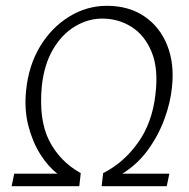

<svg xmlns="http://www.w3.org/2000/svg" viewBox="-20 -641 652 661"><path d="M20 0 29 -43H178Q146 -67 119 -109.5Q92 -152 77.5 -208.5Q63 -265 70 -331Q79 -417 118.5 -482Q158 -547 218.5 -584Q279 -621 348 -621Q423 -621 476.5 -585Q530 -549 555.5 -485.5Q581 -422 572 -341Q567 -288 546 -231Q525 -174 489 -124.5Q453 -75 401 -43H563L554 0H330L335 -45Q405 -80 454.5 -149Q504 -218 515 -315Q526 -403 502.5 -461Q479 -519 433.5 -548Q388 -577 332 -577Q283 -577 238 -550Q193 -523 162.5 -471Q132 -419 124 -345Q113 -228 149.5 -156.5Q186 -85 258 -45L253 0Z"/></svg>

Font: Ancizar Sans Thin
Style: Italic
Weight: 100
Italic angle: -4°
Designer: Cesar Puertas, Viviana Monsalve, Julian Moncada, Julian Prieto, Jose Castro, Mariel Hernandez, Felipe Aragon, Sara Alarc
Version: Version 8.100